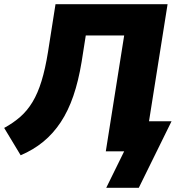

<svg xmlns="http://www.w3.org/2000/svg" viewBox="-29 -725 849 920"><path d="M480 175 566 0H478L566 -555H382L362 -428Q347 -337 322.5 -265.5Q298 -194 262 -139.5Q226 -85 178.5 -46Q131 -7 70 19L-9 -112Q35 -136 68.5 -165.5Q102 -195 127 -236.5Q152 -278 170 -336.5Q188 -395 201 -476L237 -705H774L685 -144H793L636 175Z"/></svg>

Font: Nunito Sans 12pt Black
Style: Italic
Weight: 900
Italic angle: -9°
Designer: Vernon Adams
Foundry: Vernon Adams
Version: Version 3.101;gftools[0.9.27]